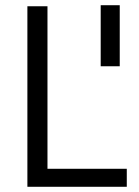

<svg xmlns="http://www.w3.org/2000/svg" viewBox="-20 -716 534 736"><path d="M466 -69H162V-692H85V0H466ZM366 -696V-462H439V-696Z"/></svg>

Font: RazerF5
Style: Regular
Weight: 400
Foundry: Razer Inc.
Version: Version 2